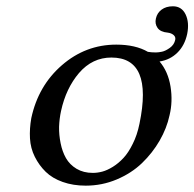

<svg xmlns="http://www.w3.org/2000/svg" viewBox="-20 -581 618 611"><path d="M79.6 -205.1Q101.6 -308.1 177 -373.5Q252.4 -439 350.1 -439Q411.1 -439 450.7 -416Q461.9 -414.1 476.1 -414.1Q484.4 -414.1 495.6 -416.5Q506.8 -418.9 520.5 -428.7Q534.2 -438.5 537.6 -454.1Q539.6 -463.4 532.5 -469.5Q525.4 -475.6 514.2 -477.1Q490.7 -479 481.4 -492.2Q472.2 -505.4 476.1 -522Q480 -540 494.4 -550.5Q508.8 -561 530.3 -561Q558.1 -561 570.6 -535.2Q583 -509.3 575.7 -473.1Q567.9 -436.5 544.7 -413.6Q521.5 -390.6 487.8 -385.3Q515.1 -353 522.7 -305.4Q530.3 -257.8 519.5 -213.9Q510.7 -172.9 488 -133.5Q465.3 -94.2 431.9 -62Q398.4 -29.8 351.6 -10Q304.7 9.8 252.9 9.8Q212.4 9.8 179.4 -2Q146.5 -13.7 125.5 -34.2Q104.5 -54.7 90.8 -82Q77.1 -109.4 75.4 -140.6Q73.7 -171.9 79.6 -205.1ZM334.5 -397.9Q273.9 -397.9 231.4 -348.6Q189.9 -299.8 174.3 -228Q168.9 -203.1 168 -177.7Q167.5 -151.9 172.9 -125.2Q178.2 -98.6 189.9 -77.9Q201.7 -57.1 223.6 -43.9Q245.6 -30.8 275.4 -30.8Q290 -30.8 305.7 -34.9Q321.3 -39.1 339.4 -50.3Q357.4 -61.5 373 -78.4Q388.7 -95.2 402.3 -123Q416.5 -150.9 423.8 -187Q467.8 -397.9 334.5 -397.9Z"/></svg>

Font: Linux Biolinum G
Style: Italic
Weight: 400
Italic angle: -12°
Designer: Philipp H. Poll
Foundry: Philipp H. Poll
Version: Version 0.5.1